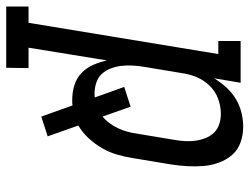

<svg xmlns="http://www.w3.org/2000/svg" viewBox="-172 -458 783 602"><g transform="rotate(90 219.0 -156.5)"><path d="M-62 215V145H-11L87 -450H46V-520H177L163 -437Q176 -458 192 -475.5Q208 -493 228 -505Q248 -517 270.5 -522.5Q293 -528 315 -528Q341 -528 364.5 -519.5Q388 -511 403.5 -493Q419 -475 427.5 -451.5Q436 -428 438 -403Q440 -378 438.5 -352.5Q437 -327 433 -301L413 -181Q409 -156 402 -132Q395 -108 382 -85.5Q369 -63 351 -43.5Q333 -24 311 -11L345 85L283 105L248 7Q243 8 238.5 8Q234 8 230 8Q206 8 184 1Q162 -6 146 -21.5Q130 -37 121 -57.5Q112 -78 107 -101L67 145H131L130 215ZM211 -62Q214 -62 217 -62Q220 -62 223 -63L190 -155L252 -175L283 -87Q295 -97 304 -109.5Q313 -122 319.5 -135.5Q326 -149 330 -163.5Q334 -178 336 -192L356 -312Q359 -329 360 -346Q361 -363 358.5 -379.5Q356 -396 350 -411Q344 -426 333 -437Q322 -448 306.5 -453Q291 -458 274 -458Q251 -458 227.5 -449.5Q204 -441 186.5 -423Q169 -405 159.5 -382.5Q150 -360 147 -337L127 -217Q124 -199 123 -181Q122 -163 124 -146Q126 -129 132 -113Q138 -97 149 -85Q160 -73 176.5 -67.5Q193 -62 211 -62Z"/></g></svg>

Font: Iosevka Curly Slab
Style: Italic
Weight: 400
Italic angle: -9°
Monospace: yes
Designer: Belleve Invis
Foundry: Belleve Invis
Version: Version 22.1.2; ttfautohint (v1.8.4)